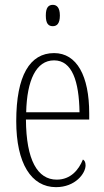

<svg xmlns="http://www.w3.org/2000/svg" viewBox="-20 -762 430 792"><path d="M198 -654C214 -654 227 -664 227 -698C227 -731 214 -742 198 -742C180 -742 169 -731 169 -698C169 -664 180 -654 198 -654ZM211 10C291 10 333 -47 333 -80C333 -94 328 -101 322 -104C305 -62 272 -21 214 -21C135 -21 88 -101 87 -269H348V-294C348 -449 297 -543 203 -543C103 -543 47 -450 47 -262C47 -88 109 10 211 10ZM308 -299H88C91 -431 129 -513 203 -513C278 -513 306 -426 308 -299Z"/></svg>

Font: Noto Serif Georgian ExtraCondensed ExtraLight
Style: Regular
Weight: 200
Width: 2
Designer: Monotype Design Team, Akaki Razmadze
Foundry: Google LLC
Version: Version 2.003